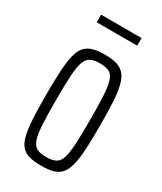

<svg xmlns="http://www.w3.org/2000/svg" viewBox="-171 -716 665 788"><g transform="rotate(30 162.0 -322.0)"><path d="M163 8Q128 8 105 1.5Q82 -5 68 -21.5Q54 -38 47 -68Q40 -98 37.5 -143.5Q35 -189 35 -254Q35 -319 37.5 -365Q40 -411 47 -441Q54 -471 68 -487.5Q82 -504 105 -511Q128 -518 163 -518Q197 -518 219.5 -511Q242 -504 256 -487.5Q270 -471 277.5 -441Q285 -411 287.5 -365Q290 -319 290 -254Q290 -189 287.5 -143.5Q285 -98 277.5 -68Q270 -38 256 -21.5Q242 -5 219.5 1.5Q197 8 163 8ZM163 -33Q190 -33 206.5 -41.5Q223 -50 230.5 -73Q238 -96 240.5 -139.5Q243 -183 243 -254Q243 -325 240.5 -369Q238 -413 230.5 -436.5Q223 -460 206.5 -468.5Q190 -477 163 -477Q135 -477 118.5 -468.5Q102 -460 94 -437Q86 -414 83.5 -369.5Q81 -325 81 -254Q81 -183 83.5 -139.5Q86 -96 94 -73Q102 -50 118.5 -41.5Q135 -33 163 -33ZM66 -616V-652H258V-616Z"/></g></svg>

Font: Saira UltraCondensed Light
Style: Regular
Weight: 300
Width: 1
Designer: Hector Gatti with collaboration of the Omnibus-Type team
Foundry: Omnibus-Type
Version: Version 1.101